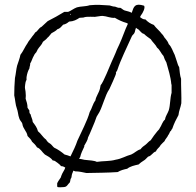

<svg xmlns="http://www.w3.org/2000/svg" viewBox="-20 -727 827 809"><path d="M743 -373V-395C738 -409 737 -427 735 -444C730 -451 728 -460 725 -469L716 -496C708 -511 703 -530 691 -541C688 -550 683 -557 678 -563C671 -569 669 -579 662 -584C652 -598 638 -608 628 -622C614 -627 602 -635 593 -645C582 -645 577 -650 570 -655L573 -661C583 -674 593 -695 587 -703C548 -715 544 -700 535 -673C527 -678 515 -680 505 -683C497 -686 494 -691 487 -694C477 -693 472 -697 465 -699C456 -699 450 -702 442 -704C413 -706 388 -708 358 -705C340 -699 321 -701 304 -696C290 -691 279 -681 267 -677H251C228 -663 205 -650 181 -638L155 -614C143 -609 139 -595 128 -590C124 -582 117 -576 112 -568C107 -560 100 -554 96 -545C85 -530 78 -511 66 -496C63 -480 57 -466 52 -450C48 -434 47 -416 43 -398C41 -371 40 -351 40 -325C44 -309 45 -285 51 -270C55 -259 56 -248 58 -239C60 -235 60 -230 62 -226C65 -218 72 -213 74 -206C77 -183 93 -175 96 -154C103 -146 111 -140 115 -130C123 -123 130 -116 136 -106C151 -101 157 -86 169 -76C181 -69 194 -63 202 -51C212 -51 215 -45 221 -42C226 -37 233 -34 237 -27C245 -27 250 -24 255 -21L252 -13C245 -2 239 10 236 21C231 29 225 36 221 45C222 60 216 63 236 62C257 61 258 62 270 46C278 40 275 32 278 26C283 21 281 12 284 5C286 0 288 -4 289 -8L297 -5C314 -5 329 -1 344 2C386 1 434 1 476 -2C487 -9 501 -13 516 -16C528 -26 546 -30 564 -34C570 -40 577 -45 585 -50C593 -54 597 -61 604 -67C619 -70 623 -85 637 -89C640 -98 649 -104 654 -111C656 -113 656 -116 658 -117C663 -123 668 -127 673 -132C677 -142 685 -148 689 -158C693 -162 694 -168 697 -173C702 -175 702 -182 706 -185C713 -206 722 -224 732 -242C734 -261 741 -274 744 -292C745 -320 743 -350 743 -373ZM252 -76C239 -87 225 -97 208 -105C202 -110 198 -117 191 -122C183 -126 178 -132 174 -139C160 -149 153 -164 140 -174C136 -190 127 -201 118 -213C117 -226 111 -233 109 -245C105 -248 103 -253 104 -261C101 -264 99 -270 96 -273C96 -288 92 -299 88 -311C89 -320 89 -328 88 -336C88 -344 85 -352 85 -360C85 -367 87 -375 88 -382C89 -385 91 -388 92 -392C92 -395 91 -399 92 -403C94 -416 98 -429 104 -439C104 -447 108 -451 107 -459C114 -470 116 -481 122 -491L125 -497C127 -501 130 -503 133 -507L139 -519C145 -529 156 -538 161 -551C167 -556 175 -561 180 -568C187 -573 191 -581 197 -587C206 -592 216 -597 222 -604C234 -607 239 -616 246 -623C257 -625 264 -630 271 -636C291 -637 303 -644 315 -652C320 -653 326 -652 331 -653C335 -654 340 -656 344 -656C355 -657 368 -656 380 -656C391 -657 402 -660 412 -660C430 -659 446 -650 464 -652C479 -643 496 -635 514 -630L519 -627L510 -607C500 -580 485 -543 473 -519L467 -504C461 -491 457 -480 451 -468C445 -455 415 -378 404 -368L401 -353C397 -336 384 -320 382 -304C370 -288 368 -271 358 -255C348 -218 322 -170 306 -134C300 -115 288 -90 277 -68C269 -71 261 -74 252 -76ZM469 -419C466 -421 474 -429 474 -431C490 -479 512 -521 535 -573C538 -581 545 -582 548 -592C549 -598 551 -604 553 -610L558 -606C570 -601 573 -587 587 -584C595 -576 605 -569 615 -562C623 -549 635 -540 642 -526C654 -517 659 -501 669 -491C672 -481 676 -472 681 -464C689 -434 699 -406 702 -371C703 -371 703 -371 703 -370V-336C696 -312 698 -285 691 -262C686 -248 677 -237 675 -223C664 -214 661 -198 653 -187C651 -181 646 -178 643 -174C634 -163 624 -150 615 -136C606 -131 601 -123 593 -117C585 -112 578 -106 572 -98C557 -94 547 -82 533 -76C510 -70 493 -58 467 -54C444 -47 413 -49 388 -45C376 -51 358 -51 342 -53C334 -53 325 -57 313 -58C315 -60 316 -63 318 -66C321 -80 328 -94 335 -109C336 -111 334 -111 335 -113C341 -124 350 -137 351 -148C361 -168 369 -190 379 -213L387 -235C390 -241 396 -249 399 -255C408 -272 412 -288 418 -302C425 -320 430 -336 441 -352C441 -352 471 -416 469 -419ZM278 -664C274 -665 277 -672 279 -667C279 -666 278 -666 278 -664Z"/></svg>

Font: FuturaRener
Style: Light
Weight: 300
Designer: BSozoo
Foundry: BSozoo
Version: Version 1.0